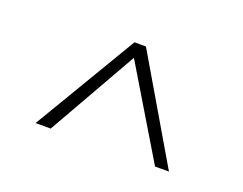

<svg xmlns="http://www.w3.org/2000/svg" viewBox="-55 -820 557 441"><g transform="rotate(20 223.0 -600.0)"><path d="M238 -726 386 -474H352L221 -692L97 -474H60L210 -726Z"/></g></svg>

Font: SpoqaHanSans
Style: Thin
Weight: 250
Designer: [Spoqa Han Sans] Dong-huui Kim \uAE40 \uB3D9 \uD718   [Noto Sans] Ryoko NISHIZUKA \u897F \u585A \u6DBC \u5B50  (kana & i
Foundry: Spoqa (http://bi.spoqa.com)
Version: Version 1.004;PS 1.004;hotconv 1.0.82;makeotf.lib2.5.63406